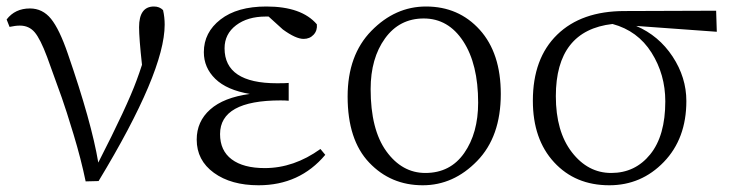

<svg xmlns="http://www.w3.org/2000/svg" viewBox="-20 -545 2204 579"><path d="M8.8 -463.9 0 -486.3Q25.4 -519.5 70.3 -519.5Q108.4 -519.5 133.8 -488.3Q159.2 -457 184.6 -382.8Q255.9 -176.8 276.4 -54.7Q363.3 -224.6 391.6 -301.8Q400.4 -325.2 408.2 -349.6Q399.4 -429.7 399.4 -462.9Q399.4 -525.4 444.3 -525.4Q460.9 -525.4 471.7 -514.6Q476.6 -493.2 476.6 -470.7Q476.6 -328.1 277.3 1L238.3 2Q224.6 -64.5 201.7 -140.1Q178.7 -215.8 166.5 -250Q154.3 -284.2 122.1 -373Q101.6 -427.7 84.5 -447.8Q67.4 -467.8 40 -467.8Q26.4 -467.8 8.8 -463.9Z M946.3 -95.7 960.9 -78.1Q883.8 13.7 759.8 13.7Q676.8 13.7 625 -23.9Q573.2 -61.5 573.2 -124Q573.2 -178.7 613.8 -214.8Q654.3 -251 733.4 -261.7Q664.1 -273.4 629.4 -307.1Q594.7 -340.8 594.7 -387.7Q594.7 -447.3 645 -486.3Q695.3 -525.4 783.2 -525.4Q889.6 -525.4 935.5 -471.7Q937.5 -453.1 925.8 -440.4Q914.1 -427.7 895.5 -427.7Q872.1 -427.7 833 -456.1L790 -495.1H781.2Q726.6 -495.1 691.9 -468.8Q657.2 -442.4 657.2 -399.4Q657.2 -293.9 815.4 -293.9Q841.8 -293.9 850.6 -294.9V-241.2Q840.8 -242.2 826.2 -242.2Q643.6 -242.2 643.6 -140.6Q643.6 -90.8 678.7 -64.5Q713.9 -38.1 778.3 -38.1Q866.2 -38.1 946.3 -95.7Z M1254.9 13.7Q1158.2 13.7 1093.3 -54.7Q1028.3 -123 1028.3 -253.9Q1028.3 -378.9 1100.1 -452.1Q1171.9 -525.4 1264.6 -525.4Q1363.3 -525.4 1426.8 -455.1Q1490.2 -384.8 1490.2 -261.7Q1490.2 -132.8 1418.9 -59.6Q1347.7 13.7 1254.9 13.7ZM1262.7 -23.4Q1337.9 -23.4 1379.9 -83.5Q1421.9 -143.6 1421.9 -235.4Q1421.9 -351.6 1377 -420.4Q1332 -489.3 1257.8 -489.3Q1184.6 -489.3 1141.1 -429.2Q1097.7 -369.1 1097.7 -276.4Q1097.7 -154.3 1145 -88.9Q1192.4 -23.4 1262.7 -23.4Z M1823.2 -23.4Q1895.5 -23.4 1940.9 -79.6Q1986.3 -135.7 1986.3 -239.3Q1986.3 -320.3 1944.8 -386.2Q1903.3 -452.1 1827.1 -472.7Q1656.2 -453.1 1656.2 -254.9Q1656.2 -148.4 1704.6 -85.9Q1752.9 -23.4 1823.2 -23.4ZM2141.6 -449.2 1898.4 -466.8Q1966.8 -437.5 2008.3 -374.5Q2049.8 -311.5 2049.8 -240.2Q2049.8 -127 1981.9 -56.6Q1914.1 13.7 1817.4 13.7Q1714.8 13.7 1650.9 -55.7Q1586.9 -125 1586.9 -241.2Q1586.9 -369.1 1660.2 -440.4Q1733.4 -511.7 1863.3 -511.7L2139.6 -512.7Z"/></svg>

Font: GenYoMin TW TTF Light
Style: Regular
Weight: 300
Version: Version 1.300